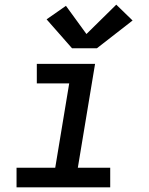

<svg xmlns="http://www.w3.org/2000/svg" viewBox="-20 -804 640 824"><path d="M51 0V-84H217L277 -446H138V-530H388L314 -84H453V0ZM289 -597 180 -721 263 -779 351 -658 479 -784 549 -716 396 -597Z"/></svg>

Font: Iosevka Curly MdExObl
Style: Regular
Weight: 500
Width: 7
Italic angle: -9°
Monospace: yes
Designer: Belleve Invis
Foundry: Belleve Invis
Version: Version 11.1.0; ttfautohint (v1.8.3)